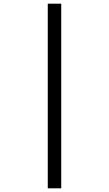

<svg xmlns="http://www.w3.org/2000/svg" viewBox="-20 -780 591 1041"><path d="M239 -760V241H312V-760Z"/></svg>

Font: Noto Sans Gujarati UI
Style: Regular
Weight: 400
Designer: Jelle Bosma - Monotype Design Team, Universal Thirst
Foundry: Monotype Imaging Inc.
Version: Version 2.106